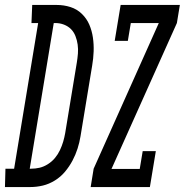

<svg xmlns="http://www.w3.org/2000/svg" viewBox="-81 -755 746 775"><path d="M285 0 297 -74 560 -662H447L435 -590H382L406 -735H645L633 -662L369 -73H483L495 -145H548L524 0ZM41 0H-61L-59 -74H-24L73 -662H46L49 -735H148Q177 -735 203.5 -726.5Q230 -718 249.5 -699Q269 -680 279.5 -655.5Q290 -631 294 -603.5Q298 -576 297 -547.5Q296 -519 291 -490L244 -205Q240 -180 232 -155Q224 -130 211.5 -106.5Q199 -83 181.5 -62Q164 -41 140.5 -26.5Q117 -12 92 -6Q67 0 41 0ZM39 -74H44Q62 -74 79 -78Q96 -82 112.5 -92.5Q129 -103 141 -117.5Q153 -132 161 -149Q169 -166 174 -183Q179 -200 182 -217L229 -502Q232 -520 233.5 -538.5Q235 -557 232.5 -575Q230 -593 223.5 -609.5Q217 -626 205.5 -637.5Q194 -649 177.5 -655.5Q161 -662 142 -662H136Z"/></svg>

Font: Iosevka HT Extended
Style: Italic
Weight: 400
Width: 7
Italic angle: -9°
Monospace: yes
Designer: Belleve Invis
Foundry: Belleve Invis
Version: Version 32.3.0; ttfautohint (v1.8.4)